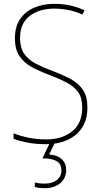

<svg xmlns="http://www.w3.org/2000/svg" viewBox="-20 -837 527 1004"><path d="M437 -275Q437 -211 408.5 -168.5Q380 -126 331.5 -104.5Q283 -83 221 -83Q167 -83 125.5 -91Q84 -99 51 -111V-140Q86 -126 129 -117Q172 -108 223 -108Q304 -108 357 -150Q410 -192 410 -275Q410 -324 389.5 -354Q369 -384 330 -404.5Q291 -425 236 -446Q185 -465 145 -487Q105 -509 81.5 -544Q58 -579 58 -637Q58 -697 85 -737Q112 -777 159 -797Q206 -817 265 -817Q349 -817 422 -783L411 -761Q371 -779 333.5 -785.5Q296 -792 263 -792Q187 -792 136 -754Q85 -716 85 -639Q85 -586 107 -555Q129 -524 166.5 -504.5Q204 -485 249 -468Q306 -447 348 -424.5Q390 -402 413.5 -367.5Q437 -333 437 -275ZM326 52Q326 95 295 121Q264 147 215 147Q184 147 162 141V117Q183 123 215 123Q252 123 276.5 105Q301 87 301 53Q301 20 276 5.5Q251 -9 202 -9L242 -93H268L237 -29Q280 -26 303 -4.5Q326 17 326 52Z"/></svg>

Font: Noto Sans Kannada UI SemiCondensed Thin
Style: Regular
Weight: 100
Width: 4
Designer: Jelle Bosma - Monotype Design Team
Foundry: Monotype Imaging Inc.
Version: Version 2.005; ttfautohint (v1.8.4.7-5d5b)